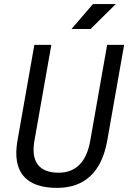

<svg xmlns="http://www.w3.org/2000/svg" viewBox="-20 -914 630 944"><path d="M260.7 9.8C396 9.8 480 -68.4 507.3 -222.7L590.3 -693.4H506.8L423.8 -222.7C405.8 -118.2 353 -64.9 268.1 -64.9C171.9 -64.9 130.9 -119.1 149.4 -222.7L232.4 -693.4H148.9L65.9 -222.7C39.1 -69.8 105.5 9.8 260.7 9.8ZM331.5 -771.5H425.3L549.3 -894H437Z"/></svg>

Font: Cascadia Code SemiLight
Style: Italic
Weight: 350
Italic angle: -10°
Monospace: yes
Designer: Aaron Bell
Foundry: Saja Typeworks
Version: Version 2404.023